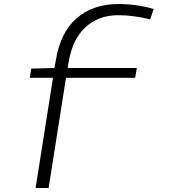

<svg xmlns="http://www.w3.org/2000/svg" viewBox="-20 -730 851 960"><path d="M136 -387 252 -390 259 -427Q281 -567 363 -638.5Q445 -710 574 -710Q617 -710 662.5 -703.5Q708 -697 748 -685L731 -633Q647 -654 571 -654Q473 -654 407.5 -594Q342 -534 323 -418L318 -390H664L656 -341H310L223 210H158L245 -341H129Z"/></svg>

Font: Georama Extended Light
Style: Regular
Weight: 300
Width: 7
Designer: Jean-Baptiste Levee
Foundry: Production Type
Version: Version 1.000